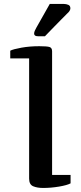

<svg xmlns="http://www.w3.org/2000/svg" viewBox="-20 -930 407 959"><path d="M125.5 -638.2H31.2V-676.8Q46.4 -684.6 87.4 -691.9Q128.4 -699.2 176.3 -699.2Q215.3 -699.2 227.8 -695.1Q240.2 -690.9 240.2 -673.8V-56.2H332.5V-14.2Q315.4 -4.9 274.9 2Q234.4 8.8 195.3 8.8Q165.5 8.8 145.5 0.2Q125.5 -8.3 125.5 -38.1ZM228.5 -910.2H300.3Q310.1 -910.2 320.8 -906Q331.5 -901.9 331.5 -888.2Q331.5 -876 314.5 -861.3Q305.7 -852.5 287.6 -834.2Q269.5 -815.9 250.5 -796.4Q231.4 -776.9 218 -762.9Q204.6 -749 204.6 -749H169.4Q150.4 -749 150.4 -762.2Q150.4 -768.1 153.6 -775.9Q156.7 -783.7 160.6 -790Z"/></svg>

Font: Artifika
Style: Regular
Weight: 400
Designer: Yulya Zhdanova, Ivan Petrov | Cyreal.org
Foundry: Cyreal.org
Version: Version 1.102; ttfautohint (v1.8.4.7-5d5b)